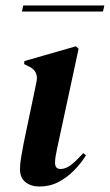

<svg xmlns="http://www.w3.org/2000/svg" viewBox="-20 -666 401 701"><path d="M124 15Q93 15 73 -1Q53 -17 53 -48Q53 -66 57 -91Q61 -116 66 -141L113 -366Q122 -407 84 -424L68 -432L69 -443L257 -497L267 -488L189 -126Q185 -108 183 -95.5Q181 -83 181 -71Q181 -49 201 -49Q219 -49 237.5 -62.5Q256 -76 284 -107L294 -99Q276 -70 250.5 -44Q225 -18 193.5 -1.5Q162 15 124 15ZM60 -624 65 -646H361L356 -624Z"/></svg>

Font: DeepMind Serif Display
Style: Italic
Weight: 400
Italic angle: -12°
Designer: Frank Grießhammer / Modifications: Colophon Foundry
Foundry: Colophon Foundry
Version: Version 5.003; ttfautohint (v1.8.2)